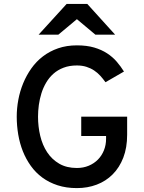

<svg xmlns="http://www.w3.org/2000/svg" viewBox="-20 -942 730 974"><path d="M370.1 12.2Q315.9 12.2 272.5 -2Q229 -16.1 195.1 -41Q161.1 -65.9 136.5 -100.3Q111.8 -134.8 95.9 -174.8Q80.1 -214.8 72.5 -259.5Q64.9 -304.2 64.9 -350.1Q64.9 -392.6 73 -436Q81.1 -479.5 97.7 -519.8Q114.3 -560.1 139.2 -595.2Q164.1 -630.4 198 -656.2Q231.9 -682.1 274.9 -697Q317.9 -711.9 370.1 -711.9Q420.4 -711.9 457.8 -700.9Q495.1 -689.9 523.4 -671.4Q551.8 -652.8 572.3 -628.9Q592.8 -605 608.9 -579.1L515.1 -524.9Q502.9 -542 489 -557.4Q475.1 -572.8 457.5 -584.5Q439.9 -596.2 418.5 -603Q397 -609.9 370.1 -609.9Q332 -609.9 302.5 -598.6Q272.9 -587.4 251.2 -568.1Q229.5 -548.8 214.4 -523.2Q199.2 -497.6 190.2 -468.8Q181.2 -439.9 177 -409.4Q172.9 -378.9 172.9 -350.1Q172.9 -299.8 184.1 -252.9Q195.3 -206.1 219.2 -169.7Q243.2 -133.3 280.5 -111.6Q317.9 -89.8 370.1 -89.8Q402.8 -89.8 430.2 -101.3Q457.5 -112.8 477.1 -132.8Q496.6 -152.8 507.3 -179.7Q518.1 -206.5 518.1 -237.8V-252H392.1V-350.1H625V-258.8Q625 -192.9 605.5 -142.3Q585.9 -91.8 551.5 -57.4Q517.1 -22.9 470.7 -5.4Q424.3 12.2 370.1 12.2ZM463.9 -766.1 370.1 -844.7 275.9 -766.1H175.8L317.9 -921.9H422.9L564 -766.1Z"/></svg>

Font: Overpass
Style: Regular
Weight: 400
Designer: Delve Withrington
Foundry: Delve Fonts
Version: Version 1.001